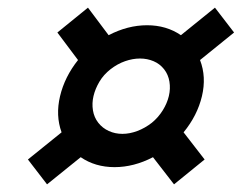

<svg xmlns="http://www.w3.org/2000/svg" viewBox="-20 -503 632 502"><path d="M380 -92Q330 -66 279.5 -66Q229 -66 191 -92L103 -21L53 -86L141 -157Q125 -201 137 -251.5Q149 -302 184 -346L130 -418L210 -483L264 -411Q314 -437 364.5 -437Q415 -437 453 -411L542 -483L592 -418L503 -346Q520 -302 508 -251.5Q496 -201 460 -157L515 -86L435 -21ZM237 -182Q248 -168 264.5 -160.5Q281 -153 300 -153Q319 -153 339 -160.5Q359 -168 377 -182Q394 -196 405.5 -214.5Q417 -233 421.5 -252Q426 -271 423 -289.5Q420 -308 409 -322Q398 -336 381.5 -343Q365 -350 346 -350Q327 -350 307 -343Q287 -336 269 -322Q251 -308 240 -289.5Q229 -271 224.5 -252Q220 -233 223 -214.5Q226 -196 237 -182Z"/></svg>

Font: Panefresco 600wt
Style: Italic
Weight: 600
Foundry: Campivisivi & Chank Co
Version: Version 1.000